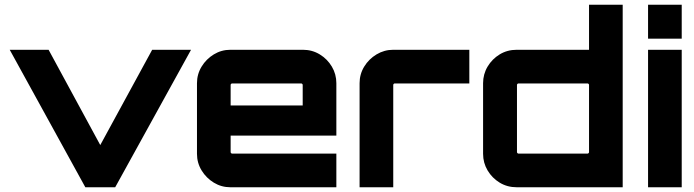

<svg xmlns="http://www.w3.org/2000/svg" viewBox="-20 -790 2928 810"><path d="M340 0 21 -580H185L403 -178L622 -580H786L466 0Z M952 0Q914 0 882 -19.5Q850 -39 830.5 -71Q811 -103 811 -141V-439Q811 -477 830.5 -509Q850 -541 882 -560.5Q914 -580 952 -580H1258Q1297 -580 1329 -560.5Q1361 -541 1380 -509Q1399 -477 1399 -439V-218H953V-148Q953 -146 955 -144Q957 -142 959 -142H1399V0H952ZM953 -345H1257V-432Q1257 -434 1255 -436Q1253 -438 1251 -438H959Q957 -438 955 -436Q953 -434 953 -432Z M1497 0V-439Q1497 -477 1516.5 -509Q1536 -541 1568.5 -560.5Q1601 -580 1639 -580H1960V-438H1645Q1643 -438 1641 -436Q1639 -434 1639 -432V0Z M2160 0Q2120 0 2088 -19.5Q2056 -39 2037 -71Q2018 -103 2018 -141V-439Q2018 -477 2037 -509Q2056 -541 2088 -560.5Q2120 -580 2160 -580H2465V-770H2607V0H2160ZM2167 -142H2459Q2461 -142 2463 -144Q2465 -146 2465 -148V-432Q2465 -434 2463 -436Q2461 -438 2459 -438H2167Q2165 -438 2163 -436Q2161 -434 2161 -432V-148Q2161 -146 2163 -144Q2165 -142 2167 -142Z M2714 0V-580H2856V0ZM2714 -627V-770H2856V-627Z"/></svg>

Font: Orbitron ExtraBold
Style: Regular
Weight: 800
Designer: Matt McInerney
Foundry: The League of Moveable Type
Version: Version 2.001